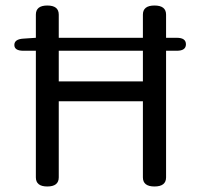

<svg xmlns="http://www.w3.org/2000/svg" viewBox="-20 -676 727 696"><path d="M65 -492Q32 -492 32 -513Q32 -534 65 -536L110 -539V-623Q110 -656 151.5 -656Q193 -656 193 -623V-539H498V-623Q498 -656 540 -656Q582 -656 582 -623V-539H621Q654 -539 654 -515.5Q654 -492 621 -492H582V-33Q582 0 540 0Q498 0 498 -33V-309H193V-33Q193 0 151.5 0Q110 0 110 -33V-492ZM193 -381H498V-492H193Z"/></svg>

Font: Raw Maruko Gothic CJK TC
Style: Regular
Weight: 400
Version: Version 1.001